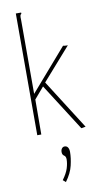

<svg xmlns="http://www.w3.org/2000/svg" viewBox="-102 -711 554 1033"><g transform="rotate(-10 175.0 -195.0)"><path d="M139 -253 86 -191 85 0H63V-665H92V-658Q87 -656 85.5 -649.5Q84 -643 85 -626V-222L283 -450Q287 -449 291.5 -448.5Q296 -448 301 -448H309L154 -272L327 0L303 4ZM171 275 156 262Q180 229 188 203Q196 177 196 155Q196 139 186 133Q176 127 176 112Q176 100 182 92.5Q188 85 197 85Q209 85 215 94.5Q221 104 221 119Q221 152 211.5 192.5Q202 233 171 275Z"/></g></svg>

Font: Inconsolata ExtraCondensed ExtraLight
Style: Regular
Weight: 200
Width: 2
Monospace: yes
Designer: Raph Levien, Cyreal, Brenton Simpson
Foundry: Raph Levien, Cyreal, Google
Version: Version 3.001; ttfautohint (v1.8.2.53-6de2)